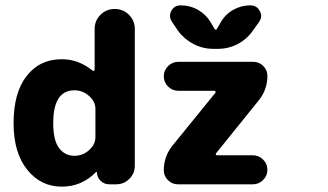

<svg xmlns="http://www.w3.org/2000/svg" viewBox="-20 -777 1237 724"><path d="M212.9 -553.7Q276.4 -553.7 329.1 -510.7Q332 -508.8 334.5 -510.3Q336.9 -511.7 336.9 -514.6V-668Q336.9 -699.2 358.9 -721.2Q380.9 -743.2 412.6 -743.2Q444.3 -743.2 466.3 -721.2Q488.3 -699.2 488.3 -668V-152.3Q488.3 -123 467.8 -102.5Q447.3 -82 418 -82H391.6Q373 -82 359.4 -95.2Q345.7 -108.4 345.7 -127Q345.7 -127.9 344.2 -128.4Q342.8 -128.9 341.8 -127.9Q288.1 -73.2 212.9 -73.2Q133.8 -73.2 82.5 -137.2Q31.2 -201.2 31.2 -312.5Q31.2 -427.7 80.6 -490.7Q129.9 -553.7 212.9 -553.7ZM339.8 -259.8V-367.2Q339.8 -393.6 315.9 -415Q292 -436.5 260.7 -436.5Q180.7 -436.5 180.7 -312.5Q180.7 -248 202.6 -218.8Q224.6 -189.5 260.7 -189.5Q292 -189.5 315.9 -210.9Q339.8 -232.4 339.8 -259.8ZM792 -426.8Q793.9 -428.7 792.5 -431.6Q791 -434.6 788.1 -434.6H653.3Q629.9 -434.6 613.8 -450.7Q597.7 -466.8 597.7 -489.3Q597.7 -511.7 613.8 -527.8Q629.9 -543.9 653.3 -543.9H934.6Q957 -543.9 972.7 -528.3Q988.3 -512.7 988.3 -491.2Q988.3 -437.5 954.1 -396.5L794.9 -199.2Q793 -197.3 793.9 -194.3Q794.9 -191.4 797.9 -191.4H933.6Q956.1 -191.4 972.2 -175.3Q988.3 -159.2 988.3 -136.7Q988.3 -114.3 972.2 -98.1Q956.1 -82 933.6 -82H650.4Q628.9 -82 613.3 -97.7Q597.7 -113.3 597.7 -134.8Q597.7 -187.5 630.9 -228.5ZM789.1 -668Q790 -665 793.5 -665Q796.9 -665 797.9 -668L811.5 -691.4Q828.1 -721.7 858.4 -739.3Q888.7 -756.8 923.8 -756.8Q948.2 -756.8 959 -736.3Q964.8 -726.6 964.8 -716.8Q964.8 -706.1 957 -694.3L934.6 -663.1Q912.1 -629.9 877 -611.3Q841.8 -592.8 801.8 -592.8H784.2Q744.1 -592.8 709 -611.3Q673.8 -629.9 650.4 -662.1L628.9 -694.3Q621.1 -705.1 621.1 -716.8Q621.1 -726.6 626 -736.3Q637.7 -756.8 661.1 -756.8Q697.3 -756.8 727.5 -739.3Q757.8 -721.7 775.4 -691.4Z"/></svg>

Font: Gen Jyuu GothicX Heavy
Style: Bold
Weight: 900
Designer: [Source Han Sans]
Ryoko NISHIZUKA  (kana & ideographs); Paul D. Hunt (Latin, Greek & Cyrillic); Wenlong ZHANG  (bopomofo
Version: Version 1.002.20150607